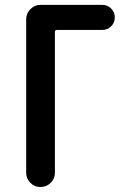

<svg xmlns="http://www.w3.org/2000/svg" viewBox="-20 -750 540 770"><path d="M141.6 0Q118.2 0 101.6 -17.1Q85 -34.2 85 -56.6V-672.9Q85 -696.3 102.1 -713.4Q119.1 -730.5 141.6 -730.5H389.6Q411.1 -730.5 425.8 -715.8Q440.4 -701.2 440.4 -680.2Q440.4 -659.2 425.8 -644.5Q411.1 -629.9 389.6 -629.9H208Q200.2 -629.9 200.2 -622.1V-56.6Q200.2 -33.2 183.1 -16.6Q166 0 142.6 0Z"/></svg>

Font: Rounded Mgen+ 1m medium
Style: Regular
Weight: 500
Designer: [Source Han Sans]
Ryoko NISHIZUKA  (kana & ideographs); Paul D. Hunt (Latin, Greek & Cyrillic); Wenlong ZHANG  (bopomofo
Version: Version 1.059.20150602